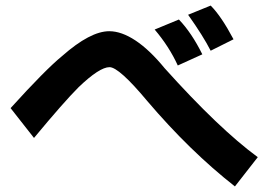

<svg xmlns="http://www.w3.org/2000/svg" viewBox="-20 -637 960 689"><path d="M736 -455Q709 -508 655 -584L736 -617Q774 -579 818 -496ZM618 -402Q587 -470 535 -531L622 -567Q668 -519 706 -442ZM823 32Q661 -95 508 -275Q407 -396 373 -396Q337 -396 262 -324Q209 -271 102 -142L18 -249Q143 -387 203 -436Q304 -525 372 -525Q416 -525 466.5 -491.5Q517 -458 571 -392Q766 -175 905 -73Z"/></svg>

Font: LINE Seed Sans KR Bold
Style: Regular
Weight: 700
Designer: LINE BX Design & Sandoll Inc & Dalton Maag Ltd
Foundry: Sandoll Inc.
Version: Version 1.000